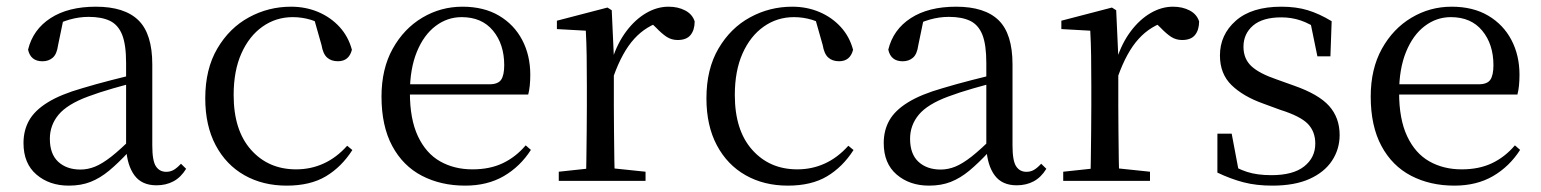

<svg xmlns="http://www.w3.org/2000/svg" viewBox="-20 -551 4695 585"><path d="M189.7 14.6Q130.5 14.6 91.1 -19.1Q51.6 -52.8 51.6 -115.1Q51.6 -153.9 68.8 -184.3Q85.9 -214.6 125.4 -239Q164.9 -263.5 230.9 -282.3Q272.8 -294.9 318.8 -306.7Q364.8 -318.5 404.8 -327.7V-303.3Q364.8 -293.3 323.7 -281.5Q282.6 -269.7 248.6 -257Q185.3 -233.6 158.6 -201.7Q131.9 -169.7 131.9 -128.2Q131.9 -81.6 157.5 -58Q183.2 -34.4 225.1 -34.4Q247.6 -34.4 269.6 -43.3Q291.6 -52.2 319.7 -74.2Q347.7 -96.3 385.8 -134.4L394.5 -87.1H370.9Q339.7 -53.7 312.5 -31.1Q285.2 -8.4 256.1 3.1Q227 14.6 189.7 14.6ZM456.8 13.6Q412.1 13.6 389.8 -16.6Q367.5 -46.7 364.2 -99.7V-103.3V-359Q364.2 -415 352.1 -445.3Q339.9 -475.6 314.7 -487.6Q289.6 -499.6 250 -499.6Q221.3 -499.6 192.1 -491.4Q162.9 -483.2 129.7 -464.7L173.2 -491.9L156.8 -412.7Q153.2 -386 140.7 -375.2Q128.1 -364.3 109.4 -364.3Q73.2 -364.3 65.5 -399.7Q80.4 -461 134.1 -495.8Q187.8 -530.6 272.2 -530.6Q359.5 -530.6 401.8 -489.2Q444 -447.8 444 -354.6V-107.7Q444 -60.8 455.1 -44.2Q466.1 -27.5 486.4 -27.5Q499 -27.5 509 -33.2Q519 -38.8 531.4 -52.1L547.1 -36.7Q531.2 -10.7 508.6 1.4Q486 13.6 456.8 13.6Z M853.6 14.6Q780.8 14.6 724.8 -17.1Q668.8 -48.8 637.1 -108.5Q605.4 -168.3 605.4 -251.4Q605.4 -340.7 642.2 -403.2Q678.9 -465.8 738.5 -498.2Q798 -530.6 866.8 -530.6Q911.5 -530.6 949.7 -514.4Q987.9 -498.1 1014.7 -468.8Q1041.5 -439.5 1052.2 -399.3Q1043.3 -364.4 1009.7 -364.4Q989 -364.4 976.6 -375.7Q964.1 -386.9 959.7 -413.5L934.7 -501.6L984.8 -461.9Q954.5 -482.4 927.4 -490.6Q900.3 -498.8 872 -498.8Q820.9 -498.8 779.9 -469.9Q739 -441 715.5 -388.2Q691.9 -335.4 691.9 -261.5Q691.9 -153.9 744.9 -94.5Q797.8 -35 882.2 -35Q927 -35 965.9 -52.7Q1004.9 -70.3 1037.8 -106.9L1053.6 -93.9Q1020.6 -42.3 972.9 -13.8Q925.2 14.6 853.6 14.6Z M1397.3 14.6Q1323.5 14.6 1265.6 -15.4Q1207.7 -45.5 1175.1 -106.2Q1142.4 -167 1142.4 -256.8Q1142.4 -341.1 1176.5 -402.5Q1210.6 -463.8 1266.8 -497.2Q1323 -530.6 1388.9 -530.6Q1454.2 -530.6 1500.4 -503.3Q1546.6 -475.9 1571.1 -429.2Q1595.7 -382.4 1595.7 -323.2Q1595.7 -286.8 1589.4 -262.9H1180.6V-294.2H1471.3Q1497.6 -294.2 1507 -308.2Q1516.3 -322.1 1516.3 -352.3Q1516.3 -416.2 1482.2 -457.5Q1448.2 -498.8 1386.6 -498.8Q1342.8 -498.8 1307 -471.6Q1271.1 -444.5 1250 -392.8Q1228.9 -341.2 1228.9 -268.7Q1228.9 -188 1253.4 -135.9Q1277.9 -83.8 1320.9 -59.4Q1364 -35 1419.5 -35Q1472.5 -35 1511.8 -53.7Q1551.2 -72.3 1581.7 -108.1L1597.6 -94.3Q1565 -43.5 1515 -14.4Q1465 14.6 1397.3 14.6Z M1682.5 0V-27.8L1792.6 -39.6H1833.9L1946.9 -27.8V0ZM1764.9 0Q1766.1 -24.4 1766.6 -65.3Q1767.1 -106.3 1767.6 -150.7Q1768.1 -195.1 1768.1 -228.5V-289.4Q1768.1 -341 1767.5 -380.9Q1766.9 -420.7 1764.9 -457.5L1676.8 -462.4V-487.9L1830.9 -528L1843.9 -519.8L1850.3 -379V-378V-228.5Q1850.3 -195.1 1850.8 -150.7Q1851.3 -106.3 1851.8 -65.3Q1852.3 -24.4 1853.3 0ZM1849.5 -318.6 1827.9 -371H1845.7Q1861.2 -419.5 1888.1 -455.5Q1915 -491.4 1948.4 -511Q1981.8 -530.6 2017 -530.6Q2045.9 -530.6 2067.7 -519.1Q2089.6 -507.7 2096.6 -485.6Q2096.4 -459.5 2084 -444.3Q2071.7 -429.1 2044.7 -429.1Q2026.2 -429.1 2011.3 -438.7Q1996.5 -448.4 1978.8 -466.9L1955.8 -488.8L2001.3 -487.2Q1949 -473 1912.4 -432.7Q1875.8 -392.5 1849.5 -318.6Z M2380.6 14.6Q2307.8 14.6 2251.8 -17.1Q2195.8 -48.8 2164.1 -108.5Q2132.4 -168.3 2132.4 -251.4Q2132.4 -340.7 2169.2 -403.2Q2205.9 -465.8 2265.5 -498.2Q2325 -530.6 2393.8 -530.6Q2438.5 -530.6 2476.7 -514.4Q2514.9 -498.1 2541.7 -468.8Q2568.5 -439.5 2579.2 -399.3Q2570.3 -364.4 2536.7 -364.4Q2516 -364.4 2503.6 -375.7Q2491.1 -386.9 2486.7 -413.5L2461.7 -501.6L2511.8 -461.9Q2481.5 -482.4 2454.4 -490.6Q2427.3 -498.8 2399 -498.8Q2347.9 -498.8 2306.9 -469.9Q2266 -441 2242.5 -388.2Q2218.9 -335.4 2218.9 -261.5Q2218.9 -153.9 2271.9 -94.5Q2324.8 -35 2409.2 -35Q2454 -35 2492.9 -52.7Q2531.9 -70.3 2564.8 -106.9L2580.6 -93.9Q2547.6 -42.3 2499.9 -13.8Q2452.2 14.6 2380.6 14.6Z M2810.7 14.6Q2751.5 14.6 2712.1 -19.1Q2672.6 -52.8 2672.6 -115.1Q2672.6 -153.9 2689.8 -184.3Q2706.9 -214.6 2746.4 -239Q2785.9 -263.5 2851.9 -282.3Q2893.8 -294.9 2939.8 -306.7Q2985.8 -318.5 3025.8 -327.7V-303.3Q2985.8 -293.3 2944.7 -281.5Q2903.6 -269.7 2869.6 -257Q2806.3 -233.6 2779.6 -201.7Q2752.9 -169.7 2752.9 -128.2Q2752.9 -81.6 2778.5 -58Q2804.2 -34.4 2846.1 -34.4Q2868.6 -34.4 2890.6 -43.3Q2912.6 -52.2 2940.7 -74.2Q2968.7 -96.3 3006.8 -134.4L3015.5 -87.1H2991.9Q2960.7 -53.7 2933.5 -31.1Q2906.2 -8.4 2877.1 3.1Q2848 14.6 2810.7 14.6ZM3077.8 13.6Q3033.1 13.6 3010.8 -16.6Q2988.5 -46.7 2985.2 -99.7V-103.3V-359Q2985.2 -415 2973.1 -445.3Q2960.9 -475.6 2935.7 -487.6Q2910.6 -499.6 2871 -499.6Q2842.3 -499.6 2813.1 -491.4Q2783.9 -483.2 2750.7 -464.7L2794.2 -491.9L2777.8 -412.7Q2774.2 -386 2761.7 -375.2Q2749.1 -364.3 2730.4 -364.3Q2694.2 -364.3 2686.5 -399.7Q2701.4 -461 2755.1 -495.8Q2808.8 -530.6 2893.2 -530.6Q2980.5 -530.6 3022.8 -489.2Q3065 -447.8 3065 -354.6V-107.7Q3065 -60.8 3076.1 -44.2Q3087.1 -27.5 3107.4 -27.5Q3120 -27.5 3130 -33.2Q3140 -38.8 3152.4 -52.1L3168.1 -36.7Q3152.2 -10.7 3129.6 1.4Q3107 13.6 3077.8 13.6Z M3219.5 0V-27.8L3329.6 -39.6H3370.9L3483.9 -27.8V0ZM3301.9 0Q3303.1 -24.4 3303.6 -65.3Q3304.1 -106.3 3304.6 -150.7Q3305.1 -195.1 3305.1 -228.5V-289.4Q3305.1 -341 3304.5 -380.9Q3303.9 -420.7 3301.9 -457.5L3213.8 -462.4V-487.9L3367.9 -528L3380.9 -519.8L3387.3 -379V-378V-228.5Q3387.3 -195.1 3387.8 -150.7Q3388.3 -106.3 3388.8 -65.3Q3389.3 -24.4 3390.3 0ZM3386.5 -318.6 3364.9 -371H3382.7Q3398.2 -419.5 3425.1 -455.5Q3452 -491.4 3485.4 -511Q3518.8 -530.6 3554 -530.6Q3582.9 -530.6 3604.7 -519.1Q3626.6 -507.7 3633.6 -485.6Q3633.4 -459.5 3621 -444.3Q3608.7 -429.1 3581.7 -429.1Q3563.2 -429.1 3548.3 -438.7Q3533.5 -448.4 3515.8 -466.9L3492.8 -488.8L3538.3 -487.2Q3486 -473 3449.4 -432.7Q3412.8 -392.5 3386.5 -318.6Z M3856.4 14.6Q3807.9 14.6 3769 4.5Q3730.1 -5.6 3689.2 -25.1L3689.3 -143.7H3732.8L3756.5 -18.1L3719.9 -20.3V-56.3Q3748.4 -37.5 3779.2 -27.4Q3809.9 -17.3 3853.7 -17.3Q3920.2 -17.3 3953.8 -44.1Q3987.5 -70.9 3987.5 -113.5Q3987.5 -150.2 3964.8 -173.6Q3942.2 -197 3880.6 -216.4L3828.9 -235.4Q3768.2 -257 3732.6 -291.4Q3697 -325.9 3697 -382Q3697 -445.2 3745.4 -487.9Q3793.8 -530.6 3884.1 -530.6Q3929.4 -530.6 3964.5 -519.9Q3999.7 -509.2 4037.4 -486.4L4033.6 -379.4H3993.9L3970.1 -495.5L4001.5 -490.1V-457.8Q3970.7 -479.4 3942.9 -488.7Q3915.2 -498.1 3884.1 -498.1Q3827.1 -498.1 3797.9 -473.1Q3768.7 -448 3768.7 -408.5Q3768.7 -372 3792.7 -349.5Q3816.6 -327 3871.5 -308.4L3921.8 -290.4Q3997.6 -264 4029.7 -228.1Q4061.7 -192.1 4061.7 -139.6Q4061.7 -96.6 4038.5 -61.4Q4015.3 -26.2 3969.9 -5.8Q3924.5 14.6 3856.4 14.6Z M4411.3 14.6Q4337.5 14.6 4279.6 -15.4Q4221.7 -45.5 4189.1 -106.2Q4156.4 -167 4156.4 -256.8Q4156.4 -341.1 4190.5 -402.5Q4224.6 -463.8 4280.8 -497.2Q4337 -530.6 4402.9 -530.6Q4468.2 -530.6 4514.4 -503.3Q4560.6 -475.9 4585.1 -429.2Q4609.7 -382.4 4609.7 -323.2Q4609.7 -286.8 4603.4 -262.9H4194.6V-294.2H4485.3Q4511.6 -294.2 4521 -308.2Q4530.3 -322.1 4530.3 -352.3Q4530.3 -416.2 4496.2 -457.5Q4462.2 -498.8 4400.6 -498.8Q4356.8 -498.8 4321 -471.6Q4285.1 -444.5 4264 -392.8Q4242.9 -341.2 4242.9 -268.7Q4242.9 -188 4267.4 -135.9Q4291.9 -83.8 4334.9 -59.4Q4378 -35 4433.5 -35Q4486.5 -35 4525.8 -53.7Q4565.2 -72.3 4595.7 -108.1L4611.6 -94.3Q4579 -43.5 4529 -14.4Q4479 14.6 4411.3 14.6Z"/></svg>

Font: Source Han Serif JP VF
Style: Regular
Weight: 250
Designer: Ryoko NISHIZUKA 西塚涼子 (kana & ideographs); Frank Grießhammer (Latin, Greek & Cyrillic); Wenlong ZHANG 张文龙 (bopomofo); San
Foundry: Adobe
Version: Version 2.001;hotconv 1.1.0;makeotfexe 2.6.0